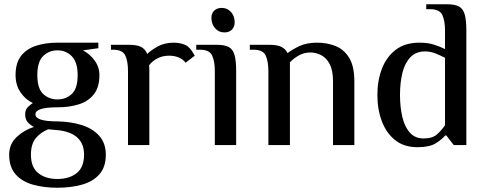

<svg xmlns="http://www.w3.org/2000/svg" viewBox="-20 -680 2275 900"><path d="M249 200Q185 200 134 185.5Q83 171 53 137Q23 103 23 45Q23 -5 58.5 -38Q94 -71 139 -85Q123 -93 110.5 -106.5Q98 -120 98 -144Q98 -165 109.5 -177Q121 -189 134 -197Q101 -212 77 -246Q53 -280 53 -328Q53 -386 79.5 -419Q106 -452 150.5 -466Q195 -480 249 -480H441V-454L369 -444Q401 -427 423.5 -396.5Q446 -366 446 -328Q446 -271 420 -238Q394 -205 349.5 -191Q305 -177 249 -177Q146 -177 146 -144Q146 -111 249 -111Q311 -110 362.5 -94Q414 -78 445 -43.5Q476 -9 476 45Q476 103 446 137Q416 171 364.5 185.5Q313 200 249 200ZM249 -214Q289 -214 316.5 -239.5Q344 -265 344 -328Q344 -388 317 -416Q290 -444 249 -444Q210 -444 182.5 -417.5Q155 -391 155 -328Q155 -265 182.5 -239.5Q210 -214 249 -214ZM249 159Q305 159 339.5 131.5Q374 104 374 45Q374 -53 259 -69L206 -74Q169 -59 147 -31.5Q125 -4 125 45Q125 104 159.5 131.5Q194 159 249 159Z M580 0V-347Q580 -392 567.5 -419.5Q555 -447 510 -447H500V-470H585Q622 -470 641.5 -460Q661 -450 670 -427Q687 -444 719 -462Q751 -480 795 -480Q812 -480 829 -476Q846 -472 858 -464Q871 -454 879 -442Q887 -430 893 -419L850 -386Q839 -401 819 -410Q799 -419 773 -419Q742 -419 718 -406.5Q694 -394 679 -374Q680 -365 680 -355.5Q680 -346 680 -339V0Z M1032 -528Q1005 -528 988 -548Q971 -568 971 -596Q971 -618 984.5 -630.5Q998 -643 1019 -643Q1046 -643 1063 -623.5Q1080 -604 1080 -576Q1080 -554 1067 -541Q1054 -528 1032 -528ZM987 0V-347Q987 -392 974.5 -419.5Q962 -447 917 -447H900V-470H997Q1032 -470 1051.5 -460Q1071 -450 1079 -423.5Q1087 -397 1087 -347V0Z M1238 0V-347Q1238 -392 1225.5 -419.5Q1213 -447 1168 -447H1151V-470H1243Q1280 -470 1299.5 -460Q1319 -450 1328 -431Q1348 -447 1382.5 -463.5Q1417 -480 1466 -480Q1514 -480 1553.5 -464Q1593 -448 1617 -408.5Q1641 -369 1641 -299V0H1541V-299Q1541 -349 1526 -378.5Q1511 -408 1486.5 -421Q1462 -434 1435 -434Q1405 -434 1380.5 -420Q1356 -406 1339 -388V0Z M1937 10Q1874 10 1832.5 -23Q1791 -56 1770 -111.5Q1749 -167 1749 -235Q1749 -303 1770.5 -358.5Q1792 -414 1835.5 -447Q1879 -480 1946 -480Q1986 -480 2015 -470.5Q2044 -461 2066 -450V-537Q2066 -582 2053.5 -609.5Q2041 -637 1996 -637H1978V-660H2076Q2111 -660 2130.5 -650Q2150 -640 2158 -613.5Q2166 -587 2166 -537V0H2107L2072 -45H2067Q2051 -26 2022 -8Q1993 10 1937 10ZM1965 -31Q2008 -31 2029.5 -51Q2051 -71 2066 -93V-409Q2045 -420 2021.5 -429.5Q1998 -439 1973 -439Q1930 -439 1904 -412Q1878 -385 1866.5 -339Q1855 -293 1855 -235Q1855 -178 1866 -131.5Q1877 -85 1901.5 -58Q1926 -31 1965 -31Z"/></svg>

Font: El Messiri Medium
Style: Regular
Weight: 500
Designer: Mohamed Gaber
Foundry: Kief Type Foundry
Version: Version 2.020; ttfautohint (v1.8.3)